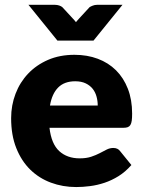

<svg xmlns="http://www.w3.org/2000/svg" viewBox="-20 -748 579 776"><path d="M375 -321.5Q375 -340 370.2 -357.5Q365.5 -375 354.8 -388.8Q344 -402.5 326.5 -411Q309 -419.5 284 -419.5Q240 -419.5 215 -394.2Q190 -369 182 -321.5ZM180 -231.5Q187.5 -166.5 219.5 -137.2Q251.5 -108 302 -108Q329 -108 348.5 -114.5Q368 -121 383.2 -129Q398.5 -137 411.2 -143.5Q424 -150 438 -150Q456.5 -150 466 -136.5L511 -81Q487 -53.5 459.2 -36.2Q431.5 -19 402.2 -9.2Q373 0.5 343.8 4.2Q314.5 8 288 8Q233.5 8 185.8 -9.8Q138 -27.5 102.2 -62.5Q66.5 -97.5 45.8 -149.5Q25 -201.5 25 -270.5Q25 -322.5 42.8 -369Q60.5 -415.5 93.8 -450.5Q127 -485.5 174.2 -506Q221.5 -526.5 281 -526.5Q332.5 -526.5 375.2 -510.5Q418 -494.5 448.8 -464Q479.5 -433.5 496.8 -389.2Q514 -345 514 -289Q514 -271.5 512.5 -260.5Q511 -249.5 507 -243Q503 -236.5 496.2 -234Q489.5 -231.5 479 -231.5ZM475 -728.5 358 -584H212L95 -728.5H202Q211 -728.5 219.2 -725.8Q227.5 -723 232 -719L274 -673.5Q277 -670.5 280.2 -666.8Q283.5 -663 287 -658.5Q290.5 -662.5 293.5 -666.2Q296.5 -670 300 -673.5L342 -719Q346.5 -722 354.8 -725.2Q363 -728.5 372 -728.5Z"/></svg>

Font: Lato 2
Style: Regular
Weight: 900
Designer: Lukasz Dziedzic with Adam Twardoch and Botio Nikoltchev
Foundry: tyPoland Lukasz Dziedzic
Version: Version 2.015; 2015-08-06; http://www.latofonts.com/